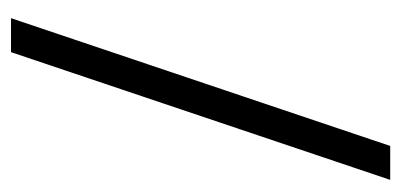

<svg xmlns="http://www.w3.org/2000/svg" viewBox="-214 -508 743 356"><g transform="rotate(-90 158.0 -330.5)"><path d="M301.8 -682.1 64.9 21H2L238.8 -682.1Z"/></g></svg>

Font: Common Serif
Style: Bold
Weight: 700
Designer: Philipp H. Poll, Khaled Hosny
Foundry: Stefan Peev, Context Ltd.
Version: Version 1.026